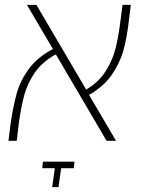

<svg xmlns="http://www.w3.org/2000/svg" viewBox="-20 -580 584 791"><path d="M347 -189 458 0H419L210 -356Q155 -326 124 -281.5Q93 -237 79.5 -186.5Q66 -136 57 -68L49 0H15L23 -66Q34 -142 49 -195.5Q64 -249 99.5 -297Q135 -345 198 -378L91 -560H130L335 -211Q386 -241 414.5 -285.5Q443 -330 455.5 -378.5Q468 -427 476 -493L485 -560H519L511 -496Q503 -424 488 -371Q473 -318 439.5 -270.5Q406 -223 347 -189ZM206 113H154L157 86H287L284 113H232L221 191H195Z"/></svg>

Font: FiraGO UltraLight
Style: Italic
Weight: 200
Italic angle: -8°
Designer: bBox Type GmbH
Foundry: bBox Type GmbH
Version: Version 1.001